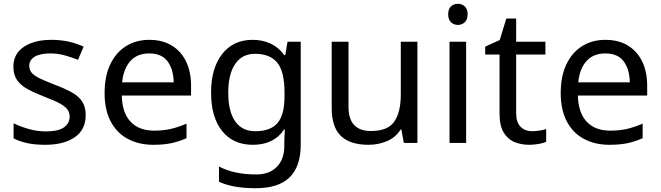

<svg xmlns="http://www.w3.org/2000/svg" viewBox="-20 -757 3499 1017"><path d="M434 -148Q434 -70 376 -30Q318 10 220 10Q164 10 123.5 1Q83 -8 52 -24V-104Q84 -88 129.5 -74.5Q175 -61 222 -61Q289 -61 319 -82.5Q349 -104 349 -140Q349 -160 338 -176Q327 -192 298.5 -208Q270 -224 217 -244Q165 -264 128 -284Q91 -304 71 -332Q51 -360 51 -404Q51 -472 106.5 -509Q162 -546 252 -546Q301 -546 343.5 -536.5Q386 -527 423 -510L393 -440Q359 -454 322 -464Q285 -474 246 -474Q192 -474 163.5 -456.5Q135 -439 135 -409Q135 -387 148 -371.5Q161 -356 191.5 -341.5Q222 -327 273 -307Q324 -288 360 -268Q396 -248 415 -219.5Q434 -191 434 -148Z M771 -546Q840 -546 889.5 -516Q939 -486 965.5 -431.5Q992 -377 992 -304V-251H625Q627 -160 671.5 -112.5Q716 -65 796 -65Q847 -65 886.5 -74.5Q926 -84 968 -102V-25Q927 -7 887 1.5Q847 10 792 10Q716 10 657.5 -21Q599 -52 566.5 -113.5Q534 -175 534 -264Q534 -352 563.5 -415Q593 -478 646.5 -512Q700 -546 771 -546ZM770 -474Q707 -474 670.5 -433.5Q634 -393 627 -321H900Q899 -389 868 -431.5Q837 -474 770 -474Z M1318 -546Q1371 -546 1413.5 -526Q1456 -506 1486 -465H1491L1503 -536H1573V9Q1573 124 1514.5 182Q1456 240 1333 240Q1215 240 1140 206V125Q1219 167 1338 167Q1407 167 1446.5 126.5Q1486 86 1486 16V-5Q1486 -17 1487 -39.5Q1488 -62 1489 -71H1485Q1431 10 1319 10Q1215 10 1156.5 -63Q1098 -136 1098 -267Q1098 -395 1156.5 -470.5Q1215 -546 1318 -546ZM1330 -472Q1263 -472 1226 -418.5Q1189 -365 1189 -266Q1189 -167 1225.5 -114.5Q1262 -62 1332 -62Q1413 -62 1450 -105.5Q1487 -149 1487 -246V-267Q1487 -377 1449 -424.5Q1411 -472 1330 -472Z M2191 -536V0H2119L2106 -71H2102Q2076 -29 2030 -9.5Q1984 10 1932 10Q1835 10 1786 -36.5Q1737 -83 1737 -185V-536H1826V-191Q1826 -63 1945 -63Q2034 -63 2068.5 -113Q2103 -163 2103 -257V-536Z M2406 -737Q2426 -737 2441.5 -723.5Q2457 -710 2457 -681Q2457 -653 2441.5 -639Q2426 -625 2406 -625Q2384 -625 2369 -639Q2354 -653 2354 -681Q2354 -710 2369 -723.5Q2384 -737 2406 -737ZM2449 -536V0H2361V-536Z M2798 -62Q2818 -62 2839 -65.5Q2860 -69 2873 -73V-6Q2859 1 2833 5.5Q2807 10 2783 10Q2741 10 2705.5 -4.5Q2670 -19 2648 -55Q2626 -91 2626 -156V-468H2550V-510L2627 -545L2662 -659H2714V-536H2869V-468H2714V-158Q2714 -109 2737.5 -85.5Q2761 -62 2798 -62Z M3187 -546Q3256 -546 3305.5 -516Q3355 -486 3381.5 -431.5Q3408 -377 3408 -304V-251H3041Q3043 -160 3087.5 -112.5Q3132 -65 3212 -65Q3263 -65 3302.5 -74.5Q3342 -84 3384 -102V-25Q3343 -7 3303 1.5Q3263 10 3208 10Q3132 10 3073.5 -21Q3015 -52 2982.5 -113.5Q2950 -175 2950 -264Q2950 -352 2979.5 -415Q3009 -478 3062.5 -512Q3116 -546 3187 -546ZM3186 -474Q3123 -474 3086.5 -433.5Q3050 -393 3043 -321H3316Q3315 -389 3284 -431.5Q3253 -474 3186 -474Z"/></svg>

Font: Noto Sans Symbols 2
Style: Regular
Weight: 400
Designer: Monotype Design Team
Foundry: Monotype Imaging Inc.
Version: Version 2.008; ttfautohint (v1.8.4.7-5d5b)